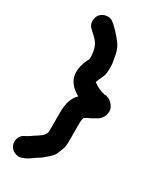

<svg xmlns="http://www.w3.org/2000/svg" viewBox="-223 -801 855 1032"><g transform="rotate(30 204.5 -285.0)"><path d="M151 -481 142 -464C138 -457 136 -449 133 -440C110 -370 132 -316 200 -280C172 -255 158 -213 158 -155V-41C158 -23 145 -7 120 9C109 16 99 22 88 30C77 38 68 43 60 47C45 53 34 64 28 79C22 94 22 109 28 124C34 139 46 150 61 156C76 162 91 163 106 156C121 151 134 144 148 134C162 124 173 116 182 111C191 106 200 99 210 90C234 71 249 55 254 44C259 33 264 20 269 8C274 -4 277 -20 277 -41V-155C277 -173 279 -186 283 -194C286 -195 288 -197 291 -199C294 -201 300 -204 307 -207C314 -210 322 -214 330 -219C338 -224 345 -228 351 -231C373 -246 384 -265 385 -290C386 -307 379 -322 365 -337C351 -352 335 -359 317 -359C291 -364 266 -376 243 -393C244 -398 246 -405 250 -413C254 -421 258 -431 263 -442C268 -453 271 -468 271 -485V-514C271 -522 269 -531 267 -542C265 -553 263 -565 261 -576C259 -587 255 -600 248 -615C241 -630 229 -645 215 -662C201 -679 185 -695 169 -710L160 -717C148 -728 134 -733 117 -731C100 -729 86 -722 76 -710C66 -698 62 -683 63 -666C64 -649 71 -636 84 -626L92 -618C97 -615 107 -605 122 -589C137 -573 145 -553 149 -529C150 -524 150 -520 151 -516C152 -512 152 -507 152 -503V-486Z"/></g></svg>

Font: AppleStorm
Style: Xbd
Weight: 800
Foundry: Cannot Into Space Fonts
Version: Version 1.01